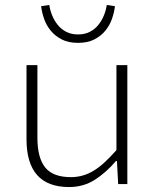

<svg xmlns="http://www.w3.org/2000/svg" viewBox="-20 -743 640 775"><path d="M259 12Q87 12 87 -181V-480H131V-187Q131 -106 162.5 -67Q194 -28 266 -28Q291 -28 314 -34.5Q337 -41 359 -54.5Q381 -68 403 -88.5Q425 -109 450 -137V-480H494V0H457L452 -93H448Q409 -47 363 -17.5Q317 12 259 12ZM295 -570Q256 -570 229 -584Q202 -598 184.5 -619.5Q167 -641 158 -667Q149 -693 146 -718L179 -723Q182 -702 190.5 -681Q199 -660 213 -642.5Q227 -625 247.5 -614.5Q268 -604 295 -604Q322 -604 342.5 -614.5Q363 -625 377 -642.5Q391 -660 399.5 -681Q408 -702 411 -723L444 -718Q441 -693 432 -667Q423 -641 405.5 -619.5Q388 -598 361 -584Q334 -570 295 -570Z"/></svg>

Font: Source Code Pro Light
Style: Regular
Weight: 300
Monospace: yes
Designer: Paul D. Hunt, Teo Tuominen
Foundry: Adobe Systems Incorporated
Version: Version 2.030;PS 1.000;hotconv 16.6.51;makeotf.lib2.5.65220